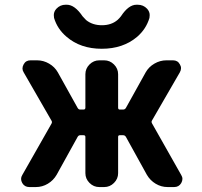

<svg xmlns="http://www.w3.org/2000/svg" viewBox="-20 -796 839 796"><path d="M334 -488.3Q334 -511.7 351.1 -528.8Q368.2 -545.9 391.6 -545.9H412.1Q435.5 -545.9 452.6 -528.8Q469.7 -511.7 469.7 -488.3V-349.6Q469.7 -341.8 476.6 -341.8H490.2Q498 -341.8 502 -348.6L584 -496.1Q596.7 -518.6 620.1 -532.2Q643.6 -545.9 669.9 -545.9H697.3Q716.8 -545.9 725.6 -529.3Q730.5 -521.5 730.5 -513.2Q730.5 -504.9 725.6 -496.1L610.4 -296.9Q606.4 -291 610.4 -284.2L731.4 -70.3Q736.3 -62.5 736.3 -54.2Q736.3 -45.9 731.4 -37.1Q721.7 -20.5 702.1 -20.5H674.8Q648.4 -20.5 625.5 -34.2Q602.5 -47.9 588.9 -71.3L502 -228.5Q498 -235.4 490.2 -235.4H476.6Q469.7 -235.4 469.7 -228.5V-78.1Q469.7 -54.7 452.6 -37.6Q435.5 -20.5 412.1 -20.5H391.6Q368.2 -20.5 351.1 -37.6Q334 -54.7 334 -78.1V-228.5Q334 -235.4 326.2 -235.4H312.5Q305.7 -235.4 301.8 -228.5L214.8 -71.3Q201.2 -47.9 178.2 -34.2Q155.3 -20.5 128.9 -20.5H101.6Q82 -20.5 72.3 -37.1Q67.4 -45.9 67.4 -54.2Q67.4 -62.5 72.3 -70.3L193.4 -283.2Q197.3 -290 193.4 -295.9L78.1 -496.1Q73.2 -503.9 73.2 -512.2Q73.2 -520.5 78.1 -529.3Q86.9 -545.9 106.4 -545.9H133.8Q160.2 -545.9 183.6 -532.2Q207 -518.6 219.7 -496.1L301.8 -348.6Q305.7 -341.8 312.5 -341.8H326.2Q334 -341.8 334 -349.6ZM204.1 -721.7Q203.1 -727.5 203.1 -733.4Q203.1 -748 213.9 -759.8Q229.5 -776.4 252 -776.4H256.8Q290 -776.4 322.3 -728.5Q329.1 -720.7 336.9 -712.9Q363.3 -691.4 402.3 -691.4Q441.4 -691.4 466.8 -712.9Q475.6 -720.7 481.4 -728.5Q512.7 -776.4 545.9 -776.4H550.8Q574.2 -776.4 589.8 -759.8Q600.6 -748 600.6 -733.4Q600.6 -727.5 599.6 -721.7Q585.9 -675.8 548.8 -643.6Q490.2 -593.8 401.9 -593.8Q313.5 -593.8 255.9 -643.6Q217.8 -675.8 204.1 -721.7Z"/></svg>

Font: Gen Jyuu Gothic Bold
Style: Bold
Weight: 700
Designer: [Source Han Sans]
Ryoko NISHIZUKA  (kana & ideographs); Paul D. Hunt (Latin, Greek & Cyrillic); Wenlong ZHANG  (bopomofo
Version: Version 1.002.20150607